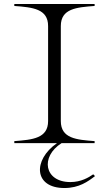

<svg xmlns="http://www.w3.org/2000/svg" viewBox="-20 -720 548 966"><path d="M52 -10V0H267C144 85 150 226 304 226C378 226 423 193 458 166L449 157C426 173 388 196 334 196C203 196 181 69 290 0H456V-10C365 -17 286 -23 286 -111V-589C286 -677 365 -683 456 -690V-700H52V-690C144 -683 222 -676 222 -589V-111C222 -24 144 -17 52 -10Z"/></svg>

Font: Sprat Extended Light
Style: Regular
Weight: 300
Width: 9
Designer: Ethan Nakache
Foundry: Collletttivo
Version: Version 2.000;Glyphs 3.2 (3217)